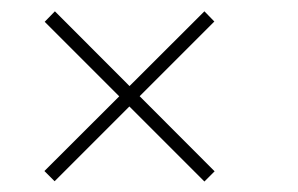

<svg xmlns="http://www.w3.org/2000/svg" viewBox="-20 -560 540 348"><path d="M350.5 -231 61 -520.5 79.5 -539.5 369 -249.5ZM79 -231.5 60.5 -250 350.5 -539.5 368.5 -521Z"/></svg>

Font: Bodoni Moda SC 9pt Medium
Style: Regular
Weight: 500
Designer: Owen Earl
Foundry: indestructible type
Version: Version 2.005